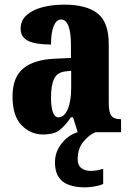

<svg xmlns="http://www.w3.org/2000/svg" viewBox="-20 -570 563 828"><path d="M166 10Q112 10 73 -30Q34 -70 34 -154Q34 -236 80 -274.5Q126 -313 218 -317L286 -320V-374Q286 -486 243 -486Q224 -486 212 -458.5Q200 -431 200 -378Q133 -378 101 -394Q69 -410 69 -446Q69 -482 95 -505Q121 -528 163.5 -539Q206 -550 257 -550Q353 -550 401 -512Q449 -474 449 -380V-126Q449 -86 460 -71Q471 -56 499 -56H502V0H315L295 -64H286Q258 -24 234 -7Q210 10 166 10ZM232 -64Q257 -64 272 -99Q287 -134 287 -191V-265L262 -262Q227 -258 213.5 -230.5Q200 -203 200 -150Q200 -109 208 -86.5Q216 -64 232 -64ZM349 238Q282 238 249.5 212Q217 186 217 130Q217 98 231 71.5Q245 45 267.5 26Q290 7 315 0H392Q366 10 340.5 40Q315 70 315 117Q315 143 331 155Q347 167 372 167Q395 167 425 158V223Q412 230 387 234Q362 238 349 238Z"/></svg>

Font: Noto Serif Sinhala ExtraCondensed Black
Style: Regular
Weight: 900
Width: 2
Designer: Jelle Bosma - Monotype Design Team
Foundry: Monotype Imaging Inc.
Version: Version 2.007; ttfautohint (v1.8.4.7-5d5b)